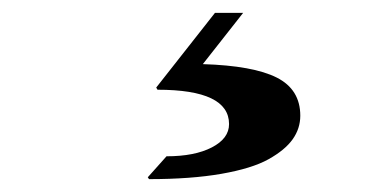

<svg xmlns="http://www.w3.org/2000/svg" viewBox="-20 -46 589 300"><path d="M337.9 147.9Q337.9 94.2 226.1 94.2L224.1 90.8L315.9 -25.9H359.9L296.9 54.2Q375.5 56.6 412.4 75.2Q449.2 93.8 449.2 134.8Q449.2 154.8 437.3 171.6Q425.3 188.5 399.4 202.9Q373.5 217.3 325.9 225.6Q278.3 233.9 212.9 233.9L210.9 231L240.2 198.2Q284.2 198.2 311 184.3Q337.9 170.4 337.9 147.9Z"/></svg>

Font: Tiffany Gothic CC
Style: Regular
Weight: 400
Designer: indestructible type*
Foundry: Cowboy Collective
Version: Version 1.000